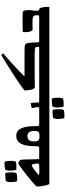

<svg xmlns="http://www.w3.org/2000/svg" viewBox="849 -1549 907 2645"><g transform="rotate(-90 1302.5 -226.5)"><path d="M372 -157Q372 -189 366 -216Q360 -243 342 -243Q339 -243 325.5 -234Q312 -225 293.5 -211.5Q275 -198 257 -184Q239 -170 227 -159Q215 -148 215 -145Q215 -142 229.5 -140Q244 -138 263 -138Q282 -138 295 -138Q334 -139 350 -140.5Q366 -142 369 -146Q372 -150 372 -157ZM442 -140H534V0H388Q308 0 230 0Q152 0 89 0Q80 -20 72 -50Q64 -80 59.5 -112Q55 -144 55 -170Q55 -176 76 -196.5Q97 -217 130.5 -245.5Q164 -274 203 -305Q242 -336 278 -363Q314 -390 340 -408.5Q366 -427 373 -429Q387 -429 405.5 -415Q424 -401 425 -387Q427 -369 428 -338Q429 -307 429.5 -272.5Q430 -238 430.5 -209Q431 -180 432 -166Q433 -150 435 -145Q437 -140 442 -140ZM139 -601Q171 -607 209 -607Q217 -607 224.5 -607Q232 -607 240 -606Q246 -590 248.5 -566Q251 -542 251 -521Q251 -494 246.5 -473Q242 -452 232 -450Q216 -446 198 -445Q180 -444 161 -444Q153 -444 144.5 -444.5Q136 -445 128 -446Q122 -462 119 -484.5Q116 -507 116 -529Q116 -557 121.5 -578.5Q127 -600 139 -601ZM298 -611Q330 -617 367 -617Q375 -617 382.5 -617Q390 -617 398 -616Q404 -600 406.5 -576Q409 -552 409 -531Q409 -504 404.5 -483Q400 -462 390 -460Q374 -456 356 -455Q338 -454 319 -454Q311 -454 302.5 -454.5Q294 -455 286 -456Q280 -472 277 -494.5Q274 -517 274 -539Q274 -567 279.5 -588.5Q285 -610 298 -611Z M494 0V-140H586Q604 -140 607.5 -152Q611 -164 611 -204Q611 -324 645 -390Q679 -456 753 -456Q823 -456 855 -391.5Q887 -327 887 -206Q887 -163 889.5 -151.5Q892 -140 910 -140H992V0Q937 0 867 0Q797 0 726 0Q655 0 593.5 0Q532 0 494 0ZM750 -136Q780 -136 795 -141Q810 -146 815.5 -162Q821 -178 821 -210Q821 -254 804 -278Q787 -302 750 -302Q677 -302 677 -215Q677 -182 682.5 -165Q688 -148 703.5 -142Q719 -136 750 -136Z M1214 -148Q1215 -140 1231 -140H1321V0H952V-140H1137Q1149 -140 1149 -159Q1149 -180 1142.5 -204Q1136 -228 1136 -234Q1136 -241 1148 -246Q1173 -256 1204 -256Q1210 -226 1211 -202Q1212 -178 1214 -148ZM1009 50Q1041 44 1079 44Q1087 44 1094.5 44Q1102 44 1110 45Q1116 61 1118.5 85Q1121 109 1121 130Q1121 157 1116.5 178Q1112 199 1102 201Q1086 205 1068 206Q1050 207 1031 207Q1023 207 1014.5 206.5Q1006 206 998 205Q992 189 989 166.5Q986 144 986 122Q986 94 991.5 72.5Q997 51 1009 50ZM1168 40Q1200 34 1237 34Q1245 34 1252.5 34Q1260 34 1268 35Q1274 51 1276.5 75Q1279 99 1279 120Q1279 147 1274.5 168Q1270 189 1260 191Q1244 195 1226 196Q1208 197 1189 197Q1181 197 1172.5 196.5Q1164 196 1156 195Q1150 179 1147 156.5Q1144 134 1144 112Q1144 84 1149.5 62.5Q1155 41 1168 40Z M1587 -358Q1577 -348 1580 -344.5Q1583 -341 1604 -342Q1664 -342 1726 -342Q1788 -342 1843 -342Q1898 -342 1938 -341.5Q1978 -341 1994 -339Q2026 -335 2033.5 -288Q2041 -241 2041 -163Q2041 -146 2046.5 -143Q2052 -140 2065 -140Q2081 -140 2092 -140Q2103 -140 2120 -140V0H1281V-140H1959Q1973 -140 1976.5 -142Q1980 -144 1980 -153Q1980 -187 1968.5 -193.5Q1957 -200 1926 -201Q1904 -202 1859 -202.5Q1814 -203 1755.5 -203Q1697 -203 1635.5 -202.5Q1574 -202 1519 -201.5Q1464 -201 1426 -200Q1411 -200 1401 -219Q1391 -238 1385.5 -270.5Q1380 -303 1378 -340Q1418 -374 1475 -413.5Q1532 -453 1598 -495.5Q1664 -538 1732 -580Q1800 -622 1863 -660Q1872 -659 1879.5 -653Q1887 -647 1889 -637Q1834 -589 1778.5 -539Q1723 -489 1673.5 -443Q1624 -397 1587 -358Z M2080 0V-140H2499Q2508 -140 2515 -124Q2522 -108 2526 -82.5Q2530 -57 2530 -29Q2530 -19 2530 -16.5Q2530 -14 2530 -12Q2530 -10 2529 0Q2504 0 2456.5 0Q2409 0 2351.5 0Q2294 0 2238.5 0Q2183 0 2140.5 0Q2098 0 2080 0ZM2482 -94 2436 -97 2379 -140Q2405 -140 2410 -142.5Q2415 -145 2415 -160Q2415 -189 2411 -204.5Q2407 -220 2390 -226Q2373 -232 2332 -232Q2291 -233 2256.5 -232Q2222 -231 2217 -231Q2205 -231 2193.5 -257Q2182 -283 2182 -326Q2182 -336 2183 -346Q2184 -356 2186 -366Q2210 -367 2247 -368Q2284 -369 2323.5 -369Q2363 -369 2395.5 -368.5Q2428 -368 2444 -367Q2458 -366 2467 -361.5Q2476 -357 2481 -337Q2486 -317 2486 -269Q2486 -251 2483.5 -242Q2481 -233 2479 -220Q2477 -207 2477 -175Q2477 -150 2480.5 -145Q2484 -140 2497 -140Z"/></g></svg>

Font: Alkalami
Style: Regular
Weight: 400
Designer: Becca Hirsbrunner Spalinger
Foundry: SIL International
Version: Version 2.000